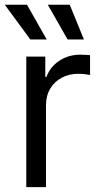

<svg xmlns="http://www.w3.org/2000/svg" viewBox="-33 -774 415 794"><path d="M75.7 0V-540H154.3V-456.1H159.2Q174.3 -497.6 212.2 -522.7Q250 -547.9 299.3 -547.9Q309.1 -547.9 320.8 -547.1Q332.5 -546.4 339.4 -545.9V-463.9Q335.4 -464.8 321.3 -466.8Q307.1 -468.8 290.5 -468.8Q252.4 -468.8 222.2 -452.6Q191.9 -436.5 174.6 -407.2Q157.2 -377.9 157.2 -338.9V0ZM246.6 -610.8 164.6 -754.4H255.4L314 -610.8ZM92.3 -610.8 -13.2 -754.4H78.6L160.2 -610.8Z"/></svg>

Font: V-Inter
Style: Regular-375
Weight: 375
Designer: Rasmus Andersson
Foundry: rsms
Version: Version 4.000;git-4146feb